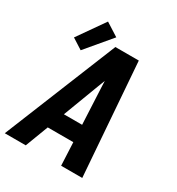

<svg xmlns="http://www.w3.org/2000/svg" viewBox="-205 -962 1002 1086"><g transform="rotate(30 295.5 -419.5)"><path d="M-9 0 289 -735H442L497 0H359L352 -150H185L128 0ZM227 -260H346L335 -490Q335 -502 334 -514.5Q333 -527 333 -539Q328 -527 323.5 -514.5Q319 -502 314 -490ZM128 -621 59 -665 181 -839 266 -785Z"/></g></svg>

Font: Iosevka SS04 XBd Ex
Style: Italic
Weight: 800
Width: 7
Italic angle: -9°
Monospace: yes
Designer: Belleve Invis
Foundry: Belleve Invis
Version: Version 19.0.0; ttfautohint (v1.8.4)